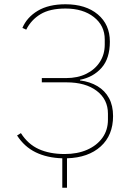

<svg xmlns="http://www.w3.org/2000/svg" viewBox="-20 -730 615 900"><path d="M272 150V12Q201 10 147.5 -16Q94 -42 60 -95L78 -106Q111 -54 162 -31Q213 -8 283 -8Q343 -8 388.5 -28Q434 -48 460 -84Q486 -120 486 -169V-197Q486 -264 433.5 -304Q381 -344 292 -344H176V-364H290Q344 -364 384.5 -384Q425 -404 448 -439.5Q471 -475 471 -521V-545Q471 -610 420 -650Q369 -690 287 -690Q214 -690 170 -663.5Q126 -637 103 -591L85 -599Q106 -649 157 -679.5Q208 -710 287 -710Q382 -710 438.5 -662.5Q495 -615 495 -535Q495 -456 456 -412Q417 -368 355 -356V-353Q402 -347 437 -326Q472 -305 491 -270Q510 -235 510 -186Q510 -96 452 -43.5Q394 9 294 12V150Z"/></svg>

Font: IBM Plex Sans Thin
Style: Regular
Weight: 250
Designer: Mike Abbink, Paul van der Laan, Pieter van Rosmalen
Foundry: Bold Monday
Version: Version 3.201